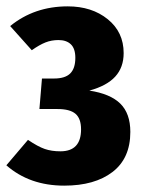

<svg xmlns="http://www.w3.org/2000/svg" viewBox="-21 -568 456 604"><path d="M368 -401Q368 -356 341.5 -327Q315 -298 260 -283Q326 -273 357.5 -242Q389 -211 389 -153Q389 -70 333 -27Q277 16 181 16Q72 16 -1 -48L67 -128Q98 -107 119.5 -99.5Q141 -92 169 -92Q234 -92 234 -161Q234 -195 216.5 -210Q199 -225 160 -225H103L111 -321H149Q184 -321 200 -337Q216 -353 216 -386Q216 -415 202 -428.5Q188 -442 163 -442Q141 -442 122 -434.5Q103 -427 79 -410L11 -486Q87 -548 192 -548Q268 -548 318 -507.5Q368 -467 368 -401Z"/></svg>

Font: Fira Sans Extra Condensed
Style: Bold
Weight: 700
Width: 1
Designer: Carrois Corporate & Edenspiekermann AG
Foundry: Carrois Corporate GbR & Edenspiekermann AG
Version: Version 4.203